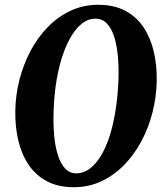

<svg xmlns="http://www.w3.org/2000/svg" viewBox="-20 -773 694 803"><path d="M289 10Q222.5 10 175.2 -15.5Q128 -41 98.8 -85.2Q69.5 -129.5 56.2 -187Q43 -244.5 44 -309Q45 -376.5 61.8 -441Q78.5 -505.5 108.8 -562Q139 -618.5 181.2 -661.2Q223.5 -704 276.2 -728.5Q329 -753 390.5 -753Q457 -753 504.2 -727.8Q551.5 -702.5 580.8 -658.2Q610 -614 623.2 -557Q636.5 -500 635.5 -437Q634.5 -369 618 -303.8Q601.5 -238.5 571 -181.8Q540.5 -125 498.2 -82Q456 -39 403.2 -14.5Q350.5 10 289 10ZM299.5 -48Q328 -48 353.5 -66.2Q379 -84.5 400 -118Q421 -151.5 436.8 -198.8Q452.5 -246 462.2 -304.8Q472 -363.5 475 -431Q477.5 -487 473.2 -534.8Q469 -582.5 457.8 -618.5Q446.5 -654.5 427 -674.8Q407.5 -695 378.5 -695Q351 -695 326.2 -677Q301.5 -659 280.5 -625.5Q259.5 -592 243.2 -545Q227 -498 217 -440Q207 -382 204.5 -315.5Q202 -258.5 206.2 -210Q210.5 -161.5 221.8 -125.2Q233 -89 252.2 -68.5Q271.5 -48 299.5 -48Z"/></svg>

Font: Merriweather 20pt ExtraBold
Style: Italic
Weight: 800
Italic angle: -7.8°
Version: Version 2.101